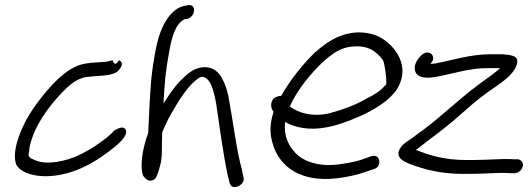

<svg xmlns="http://www.w3.org/2000/svg" viewBox="-20 -691 2147 775"><path d="M98 -81C98 -94 102 -111 109 -132C135 -210 197 -286 249 -336C275 -360 297 -374 327 -380C337 -381 348 -382 357 -383C375 -385 406 -385 424 -390C432 -393 454 -394 466 -417C476 -430 473 -443 460 -448C448 -429 441 -429 434 -448C421 -445 418 -443 401 -441C377 -439 355 -439 329 -435C283 -429 247 -402 213 -371C171 -331 121 -268 91 -216C61 -163 26 -76 46 -26C61 2 105 18 152 20C243 24 332 -17 392 -60C422 -81 461 -109 480 -135C488 -146 497 -167 479 -175C466 -181 440 -163 440 -163C424 -144 394 -122 366 -103C347 -90 324 -77 299 -65C252 -42 169 -22 120 -45C99 -53 91 -59 98 -81Z M733 -614C770 -621 775 -677 738 -670C726 -668 713 -666 697 -657C622 -608 607 -493 594 -401C587 -352 581 -220 578 -153C561 -110 542 -30 557 17C561 22 577 50 603 33C617 24 630 -38 630 -38C636 -75 632 -116 635 -158C635 -159 637 -161 638 -165L650 -191C656 -205 663 -218 671 -232C702 -286 741 -350 784 -377C788 -379 792 -381 798 -381C816 -378 826 -363 835 -342C841 -326 847 -303 852 -276C865 -187 881 -69 899 16L907 48C915 82 972 56 963 25L956 -8C934 -88 921 -200 905 -285C901 -314 893 -338 885 -357C871 -388 854 -417 809 -420H808C766 -420 738 -395 712 -369C685 -343 662 -308 640 -273C645 -366 648 -402 664 -488C674 -543 688 -595 726 -614Z M1083 -292C1067 -269 1077 -250 1084 -239C1067 -184 1069 -148 1082 -107C1109 -19 1192 45 1337 29C1380 24 1416 16 1446 6L1488 -8C1496 -10 1501 -15 1505 -18C1520 -41 1507 -68 1481 -61H1480L1438 -46C1413 -38 1382 -32 1343 -27C1267 -18 1207 -39 1175 -71C1145 -102 1124 -142 1131 -199C1156 -184 1186 -175 1225 -172C1290 -168 1352 -189 1402 -209C1467 -235 1541 -272 1582 -330V-331C1622 -394 1601 -452 1576 -486C1553 -516 1522 -544 1476 -555C1382 -576 1309 -531 1251 -479C1204 -434 1151 -368 1115 -304C1099 -304 1087 -296 1083 -292ZM1149 -262 1151 -264C1180 -329 1238 -399 1286 -443C1323 -476 1355 -499 1402 -503C1469 -510 1502 -480 1526 -448C1532 -439 1547 -341 1535 -347C1518 -325 1487 -306 1457 -292V-291H1456C1414 -267 1366 -249 1314 -235C1246 -217 1184 -234 1149 -262Z M2008 -472H1960C1879 -472 1806 -448 1738 -435C1730 -434 1724 -433 1717 -434C1747 -460 1713 -498 1681 -468C1667 -455 1646 -428 1657 -401C1666 -377 1699 -374 1735 -380C1806 -392 1871 -416 1947 -416H1999C1985 -405 1973 -393 1956 -382L1911 -349C1836 -294 1764 -223 1690 -168C1673 -156 1659 -146 1647 -136C1629 -123 1605 -112 1592 -87C1576 -51 1615 -38 1632 -30C1692 -7 1759 11 1851 11C1900 11 1953 9 1996 7C2017 7 2033 7 2041 8H2054C2070 10 2087 -4 2090 -19C2094 -36 2083 -45 2072 -48H2057C2048 -49 2032 -49 2009 -49C1966 -47 1913 -45 1864 -45C1777 -45 1715 -63 1659 -86C1678 -99 1697 -116 1719 -132C1756 -159 1801 -195 1837 -227L1892 -275C1925 -302 1951 -321 1985 -344C2010 -362 2050 -390 2064 -424C2081 -469 2043 -468 2008 -472Z"/></svg>

Font: Stray Cat
Style: BdObl
Weight: 700
Version: Version 1.0